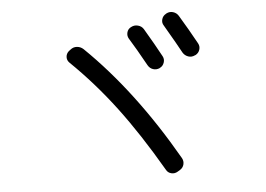

<svg xmlns="http://www.w3.org/2000/svg" viewBox="-49 -797 1097 792"><g transform="rotate(-5 500.0 -401.0)"><path d="M517.6 -685.5Q530.3 -692.4 545.4 -688.5Q560.5 -684.6 568.4 -671.9Q608.4 -604.5 635.7 -553.7Q642.6 -541 637.7 -526.9Q632.8 -512.7 620.1 -506.8L619.1 -505.9Q605.5 -500 591.8 -504.4Q578.1 -508.8 570.3 -522.5Q530.3 -594.7 502.9 -638.7Q496.1 -650.4 499.5 -664.1Q502.9 -677.7 515.6 -684.6ZM667 -728.5Q680.7 -735.4 694.8 -731Q709 -726.6 716.8 -713.9Q752.9 -654.3 786.1 -593.8Q793 -581.1 788.6 -567.4Q784.2 -553.7 771.5 -546.9L768.6 -545.9Q754.9 -539.1 740.7 -543.9Q726.6 -548.8 718.8 -561.5Q702.1 -592.8 651.4 -679.7Q643.6 -691.4 647.5 -705.6Q651.4 -719.7 664.1 -726.6ZM608.4 -85.9Q518.6 -240.2 433.6 -353Q348.6 -465.8 250 -561.5Q240.2 -571.3 240.7 -585Q241.2 -598.6 252 -608.4L259.8 -614.3Q271.5 -624 286.6 -623Q301.8 -622.1 313.5 -611.3Q511.7 -418.9 678.7 -127.9Q685.5 -115.2 682.1 -101.6Q678.7 -87.9 666 -80.1L656.2 -74.2Q643.6 -66.4 629.4 -69.8Q615.2 -73.2 608.4 -85.9Z"/></g></svg>

Font: Rounded-L Mgen+ 2m regular
Style: Regular
Weight: 400
Designer: [Source Han Sans]
Ryoko NISHIZUKA  (kana & ideographs); Paul D. Hunt (Latin, Greek & Cyrillic); Wenlong ZHANG  (bopomofo
Version: Version 1.059.20150602